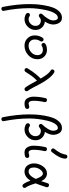

<svg xmlns="http://www.w3.org/2000/svg" viewBox="885 -1555 1010 2820"><g transform="rotate(90 1390.0 -145.0)"><path d="M140 310Q140 322 131.5 331Q123 340 110 340Q86 340 81 316Q40 105 40 -70Q40 -118 43 -168.5Q46 -219 58.5 -291.5Q71 -364 91 -418Q111 -472 149.5 -511Q188 -550 240 -550Q292 -550 316 -509.5Q340 -469 340 -420Q340 -366 297 -299Q349 -294 384.5 -256Q420 -218 420 -160Q420 -95 372.5 -47.5Q325 0 260 0Q233 0 201.5 -13Q170 -26 170 -50Q170 -63 179 -71.5Q188 -80 200 -80Q210 -80 218 -74Q237 -60 260 -60Q300 -60 330 -90Q360 -120 360 -160Q360 -199 338 -219.5Q316 -240 280 -240Q256 -240 229 -217Q220 -210 210 -210Q198 -210 189 -219Q180 -228 180 -240Q180 -252 189 -261Q227 -299 253.5 -343.5Q280 -388 280 -420Q280 -454 269 -472Q258 -490 240 -490Q205 -490 177 -446Q149 -402 133 -335.5Q117 -269 108.5 -199.5Q100 -130 100 -70Q100 107 139 304Q139 305 139.5 307Q140 309 140 310Z M560 -280Q572 -280 581 -271Q590 -262 590 -250Q590 -241 585 -233Q560 -196 560 -150Q560 -110 585 -85Q610 -60 650 -60Q707 -60 748.5 -98.5Q790 -137 790 -190Q790 -227 768.5 -248.5Q747 -270 710 -270Q678 -270 657 -255Q651 -250 640 -250Q628 -250 619 -259Q610 -268 610 -280Q610 -298 630 -310Q650 -322 671 -326Q692 -330 710 -330Q771 -330 810.5 -290.5Q850 -251 850 -190Q850 -110 790 -55Q730 0 650 0Q586 0 543 -43Q500 -86 500 -150Q500 -214 535 -267Q544 -280 560 -280Z M1290 0Q1276 0 1267 -10Q1240 -41 1164 -183Q1123 -142 1098 -108.5Q1073 -75 1035 -14Q1026 0 1010 0Q997 0 988.5 -9Q980 -18 980 -30Q980 -38 985 -46Q1014 -92 1030 -115.5Q1046 -139 1073 -171.5Q1100 -204 1134 -237Q1064 -358 1016 -384Q1000 -392 1000 -410Q1000 -423 1009 -431.5Q1018 -440 1030 -440Q1036 -440 1044 -436Q1087 -412 1132 -354.5Q1177 -297 1206.5 -240Q1236 -183 1267 -125.5Q1298 -68 1313 -50Q1320 -42 1320 -30Q1320 -18 1311.5 -9Q1303 0 1290 0Z M1550 -70Q1562 -70 1571 -61.5Q1580 -53 1580 -40Q1580 0 1500 0Q1448 0 1424 -40.5Q1400 -81 1400 -130Q1400 -217 1421 -307Q1426 -330 1450 -330Q1463 -330 1471.5 -321Q1480 -312 1480 -300Q1480 -299 1479.5 -296.5Q1479 -294 1479 -293Q1460 -208 1460 -130Q1460 -96 1471 -78Q1482 -60 1500 -60Q1509 -60 1525.5 -65Q1542 -70 1550 -70Z M1760 310Q1760 322 1751.5 331Q1743 340 1730 340Q1706 340 1701 316Q1660 105 1660 -70Q1660 -118 1663 -168.5Q1666 -219 1678.5 -291.5Q1691 -364 1711 -418Q1731 -472 1769.5 -511Q1808 -550 1860 -550Q1912 -550 1936 -509.5Q1960 -469 1960 -420Q1960 -366 1917 -299Q1969 -294 2004.5 -256Q2040 -218 2040 -160Q2040 -95 1992.5 -47.5Q1945 0 1880 0Q1853 0 1821.5 -13Q1790 -26 1790 -50Q1790 -63 1799 -71.5Q1808 -80 1820 -80Q1830 -80 1838 -74Q1857 -60 1880 -60Q1920 -60 1950 -90Q1980 -120 1980 -160Q1980 -199 1958 -219.5Q1936 -240 1900 -240Q1876 -240 1849 -217Q1840 -210 1830 -210Q1818 -210 1809 -219Q1800 -228 1800 -240Q1800 -252 1809 -261Q1847 -299 1873.5 -343.5Q1900 -388 1900 -420Q1900 -454 1889 -472Q1878 -490 1860 -490Q1825 -490 1797 -446Q1769 -402 1753 -335.5Q1737 -269 1728.5 -199.5Q1720 -130 1720 -70Q1720 107 1759 304Q1759 305 1759.5 307Q1760 309 1760 310Z M2280 -630Q2293 -630 2301.5 -621Q2310 -612 2310 -600Q2310 -520 2213 -401Q2204 -390 2190 -390Q2177 -390 2168.5 -399Q2160 -408 2160 -420Q2160 -430 2167 -439Q2243 -533 2250 -603Q2252 -614 2260.5 -622Q2269 -630 2280 -630ZM2270 -70Q2282 -70 2291 -61.5Q2300 -53 2300 -40Q2300 0 2220 0Q2168 0 2144 -40.5Q2120 -81 2120 -130Q2120 -217 2141 -307Q2146 -330 2170 -330Q2183 -330 2191.5 -321Q2200 -312 2200 -300Q2200 -299 2199.5 -296.5Q2199 -294 2199 -293Q2180 -208 2180 -130Q2180 -96 2191 -78Q2202 -60 2220 -60Q2229 -60 2245.5 -65Q2262 -70 2270 -70Z M2608 -165Q2572 -270 2530 -270Q2498 -270 2469 -228.5Q2440 -187 2440 -140Q2440 -60 2500 -60Q2558 -60 2608 -165ZM2700 -360Q2713 -360 2721.5 -351Q2730 -342 2730 -330Q2730 -324 2729 -321Q2696 -218 2673 -162Q2709 -47 2733 -20Q2740 -12 2740 0Q2740 12 2731.5 21Q2723 30 2710 30Q2696 30 2687 20Q2659 -13 2634 -87Q2577 0 2500 0Q2442 0 2411 -42Q2380 -84 2380 -140Q2380 -207 2421.5 -268.5Q2463 -330 2530 -330Q2599 -330 2641 -246Q2651 -275 2671 -339Q2677 -360 2700 -360Z"/></g></svg>

Font: Pecita
Style: Book
Weight: 400
Width: 7
Version: Version 4.3